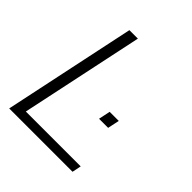

<svg xmlns="http://www.w3.org/2000/svg" viewBox="-180 -763 881 881"><g transform="rotate(45 261.0 -322.0)"><path d="M19 0 155 -644H210L83 -44H439L430 0ZM344 -258 356 -315H415L403 -258Z"/></g></svg>

Font: Kanit ExtraLight
Style: Italic
Weight: 275
Italic angle: -12°
Designer: Katatrad Team
Foundry: CadsonDemak
Version: Version 2.000; ttfautohint (v1.8.3)